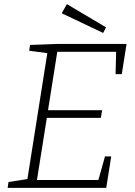

<svg xmlns="http://www.w3.org/2000/svg" viewBox="-20 -907 652 927"><path d="M487 -152H517L493 0H17L21 -28L122 -44L111 -34L210 -660L218 -649L121 -662L125 -690L262 -695H591L568 -549H538L541 -667L551 -657H246L258 -666L210 -363L202 -375H473L467 -338H196L208 -350L157 -29L149 -38H466L452 -27ZM478 -748 278 -843 303 -887 492 -775Z"/></svg>

Font: Bitter Thin Light
Style: Italic
Weight: 300
Italic angle: -9°
Version: Version 2.002